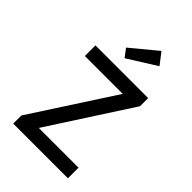

<svg xmlns="http://www.w3.org/2000/svg" viewBox="-260 -997 1100 1100"><g transform="rotate(45 290.0 -447.5)"><path d="M67 0V-66L390 -564H83V-650H510V-584L188 -86H510V0ZM253 -716 216 -765 373 -895 427 -825Z"/></g></svg>

Font: Sometype Mono Medium
Style: Regular
Weight: 500
Monospace: yes
Designer: Ryoichi Tsunekawa
Foundry: Dharma Type
Version: Version 1.000; ttfautohint (v1.8.3)